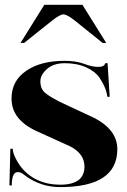

<svg xmlns="http://www.w3.org/2000/svg" viewBox="-20 -762 520 787"><path d="M239.7 -703.1Q226.1 -703.1 193.8 -677.7L78.6 -585.9H64L161.6 -742.2H317.9L415.5 -585.9H400.9L286.6 -677.7Q254.4 -703.1 239.7 -703.1ZM411.1 -502.9H420.9L429.7 -365.2H419.9Q416 -401.9 387.2 -444.3Q370.1 -469.2 333 -486.1Q295.9 -502.9 245.1 -502.9Q199.2 -502.9 172.4 -479Q145.5 -455.1 145.5 -428.7Q145.5 -395.5 168 -378.9Q188.5 -363.3 222.7 -345.7L369.1 -277.3Q460.9 -228.5 460.9 -150.4Q460.9 4.9 226.6 4.9Q189.9 4.9 157.2 -4.9Q112.3 -18.6 77.1 -46.9Q64.9 -56.6 52.7 -56.6Q28.3 -56.6 28.3 -2H18.6L22.5 -152.3H32.2Q32.2 -137.7 43 -115.2Q73.7 -51.3 135.3 -23.4Q176.3 -4.9 226.6 -4.9Q326.2 -4.9 326.2 -79.1Q326.2 -131.8 267.6 -162.1L129.9 -224.6Q79.1 -247.6 52.2 -282.2Q27.3 -314.9 27.3 -358.4Q27.3 -430.7 87.4 -471.7Q146.5 -512.7 245.1 -512.7Q292 -512.7 325.7 -500Q356.9 -487.8 382.6 -487.8Q408.2 -487.8 411.1 -502.9Z"/></svg>

Font: spinweradC
Style: Bold
Weight: 700
Width: 7
Version: Version 0.3